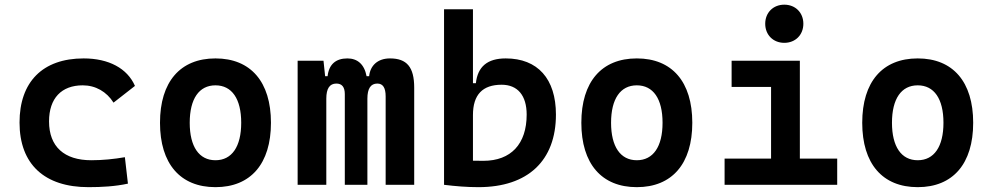

<svg xmlns="http://www.w3.org/2000/svg" viewBox="-20 -771 4142 801"><path d="M349.1 9.8C402.8 9.8 460.4 6.8 513.7 -4.9L501 -115.2C456.1 -107.4 408.2 -102.5 360.8 -102.5C248 -102.5 184.6 -159.2 184.6 -264.6C184.6 -360.8 236.3 -415 325.2 -415C378.4 -415 424.8 -388.7 453.6 -342.8L543 -412.6C511.2 -485.8 433.6 -527.3 329.1 -527.3C157.2 -527.3 61.5 -428.7 61.5 -259.8C61.5 -85.9 165.5 9.8 349.1 9.8Z M878.9 9.8C1025.9 9.8 1110.4 -87.9 1110.4 -258.8C1110.4 -429.7 1025.9 -527.3 878.9 -527.3C731.9 -527.3 647.5 -429.7 647.5 -258.8C647.5 -87.9 731.9 9.8 878.9 9.8ZM878.9 -102.5C810.5 -102.5 771.5 -159.2 771.5 -258.8C771.5 -358.9 810.5 -415 878.9 -415C947.3 -415 986.3 -358.9 986.3 -258.8C986.3 -159.2 947.3 -102.5 878.9 -102.5Z M1588.9 0H1708V-405.3C1708 -491.2 1677.2 -527.3 1606.9 -527.3C1555.2 -527.3 1524.4 -497.1 1520 -453.1H1509.3C1500 -502.9 1471.2 -527.3 1429.2 -527.3C1380.4 -527.3 1352.1 -502 1346.7 -453.1H1336.4L1329.6 -517.6H1221.7V0H1341.3V-359.4C1341.3 -401.4 1355 -422.4 1383.3 -422.4C1406.7 -422.4 1418.5 -407.7 1418.5 -378.4V0H1512.7V-359.4C1512.7 -401.4 1526.4 -422.4 1554.2 -422.4C1577.6 -422.4 1588.9 -404.8 1588.9 -368.7Z M1976.1 9.8C2182.1 9.8 2299.3 -100.6 2299.3 -293C2299.3 -442.4 2223.1 -527.3 2089.8 -527.3C2013.7 -527.3 1972.7 -493.2 1965.3 -423.8H1953.1V-732.4H1832.5V0C1880.9 5.9 1927.2 9.8 1976.1 9.8ZM1953.1 -291C1953.1 -376 1993.2 -417.5 2072.8 -417.5C2139.6 -417.5 2177.2 -372.6 2177.2 -293C2177.2 -170.4 2111.8 -100.1 1996.6 -100.1C1982.4 -100.1 1967.8 -100.1 1953.1 -100.6Z M2636.7 9.8C2783.7 9.8 2868.2 -87.9 2868.2 -258.8C2868.2 -429.7 2783.7 -527.3 2636.7 -527.3C2489.7 -527.3 2405.3 -429.7 2405.3 -258.8C2405.3 -87.9 2489.7 9.8 2636.7 9.8ZM2636.7 -102.5C2568.4 -102.5 2529.3 -159.2 2529.3 -258.8C2529.3 -358.9 2568.4 -415 2636.7 -415C2705.1 -415 2744.1 -358.9 2744.1 -258.8C2744.1 -159.2 2705.1 -102.5 2636.7 -102.5Z M3002.9 0H3472.7V-109.4H3316.9V-517.6H3032.2V-408.2H3196.8V-109.4H3002.9ZM3252 -592.3C3298.3 -592.3 3331.5 -625.5 3331.5 -671.9C3331.5 -718.3 3298.3 -751.5 3252 -751.5C3205.6 -751.5 3172.4 -718.3 3172.4 -671.9C3172.4 -625.5 3205.6 -592.3 3252 -592.3Z M3808.6 9.8C3955.6 9.8 4040 -87.9 4040 -258.8C4040 -429.7 3955.6 -527.3 3808.6 -527.3C3661.6 -527.3 3577.1 -429.7 3577.1 -258.8C3577.1 -87.9 3661.6 9.8 3808.6 9.8ZM3808.6 -102.5C3740.2 -102.5 3701.2 -159.2 3701.2 -258.8C3701.2 -358.9 3740.2 -415 3808.6 -415C3877 -415 3916 -358.9 3916 -258.8C3916 -159.2 3877 -102.5 3808.6 -102.5Z"/></svg>

Font: Cascadia Code PL SemiBold
Style: Regular
Weight: 600
Monospace: yes
Designer: Aaron Bell
Foundry: Saja Typeworks
Version: Version 2404.023